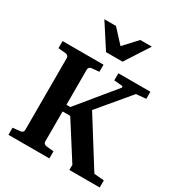

<svg xmlns="http://www.w3.org/2000/svg" viewBox="-211 -1053 1104 1190"><g transform="rotate(30 341.0 -458.5)"><path d="M464.8 0V-37.1L301.8 -293H247.1V-78.1Q247.1 -68.4 253.4 -62.7Q259.8 -57.1 269 -56.2L321.8 -50.8V0H28.8V-50.8L82 -56.2Q91.3 -57.1 97.7 -62.7Q104 -68.4 104 -78.1V-592.8Q104 -602.5 97.7 -608.4Q91.3 -614.3 82 -615.2L28.8 -620.1V-670.9H321.8V-620.1L269 -615.2Q259.8 -614.3 253.4 -608.4Q247.1 -602.5 247.1 -592.8V-340.8H274.9L490.2 -603Q492.7 -606 491.5 -610.6Q490.2 -615.2 484.9 -615.2L428.2 -620.1V-670.9H657.2V-620.1Q646.5 -619.1 634.3 -618.2Q624 -617.2 611.6 -616Q599.1 -614.7 586.9 -613.8L400.9 -392.1L610.8 -57.1L682.1 -50.8V0ZM414.6 -746.1H296.4L185.5 -917.5H268.6L355.5 -823.2L442.4 -917.5H525.4Z"/></g></svg>

Font: Charis SIL APac
Style: Bold
Weight: 700
Foundry: SIL International
Version: Version 5.000